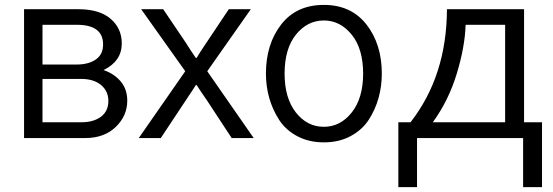

<svg xmlns="http://www.w3.org/2000/svg" viewBox="-20 -563 2254 783"><path d="M78.1 0V-525.4H299.8Q385.7 -525.4 431.2 -486.3Q476.6 -447.3 476.6 -385.7Q476.6 -313.5 402.3 -277.3Q445.3 -262.7 472.2 -231Q499 -199.2 499 -152.3Q499 -90.8 452.1 -45.4Q405.3 0 327.1 0ZM153.3 -64.5H313.5Q361.3 -64.5 391.6 -86.9Q421.9 -109.4 421.9 -151.4Q421.9 -191.4 392.1 -216.3Q362.3 -241.2 310.5 -241.2H153.3ZM153.3 -299.8H292Q340.8 -299.8 370.6 -320.3Q400.4 -340.8 400.4 -381.8Q400.4 -461.9 293 -461.9H153.3Z M545.9 0 735.4 -272.5 555.7 -525.4H645.5L737.3 -389.6Q745.1 -377 758.8 -356Q772.5 -335 778.3 -327.1H782.2Q788.1 -337.9 802.2 -359.4Q816.4 -380.9 822.3 -389.6L913.1 -525.4H1002.9L825.2 -272.5L1014.6 0H924.8L822.3 -156.2Q796.9 -192.4 782.2 -215.8H778.3Q773.4 -207 739.3 -156.2L635.7 0Z M1140.6 -262.7Q1140.6 -163.1 1186.5 -104.5Q1232.4 -45.9 1300.8 -45.9Q1368.2 -45.9 1414.6 -104.5Q1460.9 -163.1 1460.9 -262.7Q1460.9 -364.3 1414.1 -421.9Q1367.2 -479.5 1300.8 -479.5Q1233.4 -479.5 1187 -421.9Q1140.6 -364.3 1140.6 -262.7ZM1064.5 -262.7Q1064.5 -382.8 1126.5 -462.9Q1188.5 -543 1300.8 -543Q1412.1 -543 1474.6 -462.9Q1537.1 -382.8 1537.1 -262.7Q1537.1 -211.9 1523.9 -164.1Q1510.7 -116.2 1483.9 -74.7Q1457 -33.2 1409.7 -7.8Q1362.3 17.6 1300.8 17.6Q1240.2 17.6 1192.9 -7.3Q1145.5 -32.2 1118.7 -73.7Q1091.8 -115.2 1078.1 -163.1Q1064.5 -210.9 1064.5 -262.7Z M1604.5 -64.5H1654.3Q1801.8 -253.9 1802.7 -525.4H2117.2V-64.5H2190.4V200.2H2113.3V0H1680.7V200.2H1604.5ZM1745.1 -64.5H2040V-461.9H1878.9Q1876 -372.1 1842.8 -262.7Q1809.6 -153.3 1745.1 -64.5Z"/></svg>

Font: Gothic A1
Style: Regular
Weight: 400
Designer: HanYang I&C Co.,Ltd.
Foundry: HanYang I&C Co.,Ltd.
Version: Version 2.50